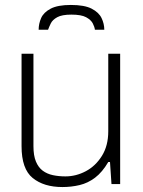

<svg xmlns="http://www.w3.org/2000/svg" viewBox="-20 -743 578 775"><path d="M232 12Q157 12 112 -24.5Q67 -61 67 -153V-526H115V-153Q115 -115 125 -91Q135 -67 152.5 -54Q170 -41 193.5 -36Q217 -31 244 -31Q287 -31 326.5 -52Q366 -73 391.5 -114Q417 -155 417 -213V-526H465V0H430L424 -89H417Q393 -48 364 -26Q335 -4 301.5 4Q268 12 232 12ZM266 -723Q321 -723 350 -708Q379 -693 390 -670Q401 -647 401 -623H363Q362 -634 354.5 -648.5Q347 -663 327.5 -673.5Q308 -684 268 -684Q230 -684 211 -673.5Q192 -663 185 -648.5Q178 -634 174 -623H136Q136 -647 146 -670Q156 -693 184.5 -708Q213 -723 266 -723Z"/></svg>

Font: Archivo SemiBold Thin
Style: Regular
Weight: 250
Version: Version 2.001